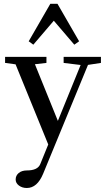

<svg xmlns="http://www.w3.org/2000/svg" viewBox="-20 -736 549 993"><path d="M152.3 -504.9 128.4 -522.5 240.2 -716.3H277.3L389.2 -522.5L364.3 -504.9L258.3 -628.9ZM118.7 236.3Q94.7 236.3 77.9 223.6Q61 210.9 61 192.4Q61 171.9 76.9 158.7Q92.8 145.5 119.1 145.5Q174.3 145.5 188 113.3L229.5 11.2L60.5 -403.3L6.3 -410.6V-441.9H220.2V-410.6L160.6 -403.8L279.3 -110.8L397 -399.9L309.1 -410.6V-441.9H502V-410.6L435.1 -400.4L203.1 162.6Q172.4 236.3 118.7 236.3Z"/></svg>

Font: Elstob 10pt Medium
Style: Regular
Weight: 500
Designer: Peter S. Baker
Version: Version 1.015